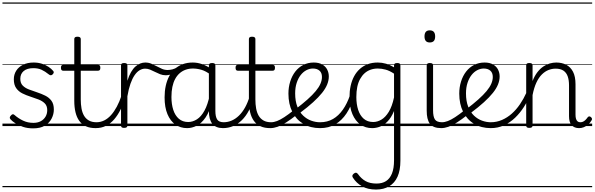

<svg xmlns="http://www.w3.org/2000/svg" viewBox="-20 -1030 4859 1569"><path d="M251 19Q204 19 167.5 6.5Q131 -6 105 -23Q79 -40 66 -55Q59 -63 60 -70.5Q61 -78 70 -87Q78 -96 85 -96.5Q92 -97 100 -89Q131 -62 169 -44Q207 -26 253 -26Q288 -26 313 -39.5Q338 -53 352 -76.5Q366 -100 366 -130Q366 -165 346 -185Q326 -205 295 -217Q264 -229 229.5 -240Q195 -251 163.5 -266.5Q132 -282 112.5 -309.5Q93 -337 93 -382Q93 -421 112.5 -452Q132 -483 168.5 -501Q205 -519 255 -519Q292 -519 323 -509Q354 -499 377 -483.5Q400 -468 414 -451Q421 -444 419 -436.5Q417 -429 410 -422Q403 -415 395 -415Q387 -415 379 -422Q348 -447 319.5 -460Q291 -473 253 -473Q201 -473 173.5 -449.5Q146 -426 146 -386Q146 -351 165.5 -331Q185 -311 216.5 -299Q248 -287 283 -275.5Q318 -264 349.5 -248.5Q381 -233 400.5 -206.5Q420 -180 420 -135Q420 -97 402 -61.5Q384 -26 347 -3.5Q310 19 251 19ZM0 490H479V500H0ZM0 -20H479V0H0ZM0 -505H479V-500H0ZM0 -1010H479V-1000H0Z M762 17Q715 17 682 2Q649 -13 628 -42Q607 -71 597 -112.5Q587 -154 587 -206V-452H497Q487 -452 482.5 -458Q478 -464 478 -476Q478 -489 482.5 -494.5Q487 -500 497 -500H587V-711Q587 -721 593.5 -725.5Q600 -730 613 -730Q626 -730 633 -725.5Q640 -721 640 -711V-500H780Q791 -500 795.5 -494.5Q800 -489 800 -476Q800 -464 795.5 -458Q791 -452 780 -452H640V-217Q640 -178 646 -144Q652 -110 666.5 -85Q681 -60 706 -45.5Q731 -31 769 -31Q779 -31 784 -23.5Q789 -16 788.5 -7Q788 2 781.5 9.5Q775 17 762 17ZM449 490H837V500H449ZM449 -20H837V0H449ZM449 -505H837V-500H449ZM449 -1010H837V-1000H449Z M762 17Q751 17 745.5 9.5Q740 2 740.5 -7Q741 -16 748 -23.5Q755 -31 768 -31Q802 -31 832 -46Q862 -61 887.5 -89.5Q913 -118 934.5 -158Q956 -198 973 -249Q976 -259 985 -259Q994 -259 1000.5 -252Q1007 -245 1004 -235Q988 -180 965 -134Q942 -88 912.5 -54Q883 -20 845.5 -1.5Q808 17 762 17ZM837 490V500ZM837 -20V0ZM837 -505V-500ZM837 -1010V-1000Z M994 15Q981 15 975 10.5Q969 6 969 -4V-496Q969 -506 975 -510.5Q981 -515 994 -515Q1008 -515 1014.5 -510.5Q1021 -506 1021 -496V-370Q1034 -412 1051 -441Q1068 -470 1087.5 -487Q1107 -504 1127 -511.5Q1147 -519 1167 -519Q1177 -519 1182.5 -511.5Q1188 -504 1188 -494Q1188 -484 1182.5 -476.5Q1177 -469 1166 -469Q1143 -469 1121 -456Q1099 -443 1080 -415.5Q1061 -388 1046 -345.5Q1031 -303 1021 -243V-4Q1021 6 1014.5 10.5Q1008 15 994 15ZM837 490H1241V500H837ZM837 -20H1241V0H837ZM837 -505H1241V-500H837ZM837 -1010H1241V-1000H837Z M1335 -415Q1310 -415 1288.5 -423.5Q1267 -432 1246.5 -442.5Q1226 -453 1206.5 -461Q1187 -469 1166 -469Q1153 -469 1147.5 -476.5Q1142 -484 1142 -494Q1142 -504 1148 -511.5Q1154 -519 1166 -519Q1194 -519 1216.5 -509.5Q1239 -500 1260.5 -488.5Q1282 -477 1303.5 -467.5Q1325 -458 1350 -458Q1367 -458 1388.5 -463Q1410 -468 1432 -483Q1440 -488 1446.5 -484.5Q1453 -481 1456 -474Q1459 -467 1457.5 -459.5Q1456 -452 1449 -447Q1429 -437 1407.5 -430Q1386 -423 1367 -419Q1348 -415 1335 -415ZM1241 490V500ZM1241 -20V0ZM1241 -505V-500ZM1241 -1010V-1000Z M1509 17Q1455 17 1413.5 -12Q1372 -41 1348.5 -97Q1325 -153 1325 -234Q1325 -285 1334.5 -328.5Q1344 -372 1362.5 -407Q1381 -442 1409 -467Q1437 -492 1473.5 -505.5Q1510 -519 1555 -519Q1593 -519 1629.5 -506.5Q1666 -494 1702 -470V-419Q1662 -449 1626.5 -459.5Q1591 -470 1556 -470Q1524 -470 1496.5 -460Q1469 -450 1447.5 -431Q1426 -412 1411 -384Q1396 -356 1388.5 -319.5Q1381 -283 1381 -237Q1381 -178 1396 -132Q1411 -86 1441.5 -59.5Q1472 -33 1518 -33Q1555 -33 1589.5 -55Q1624 -77 1651 -126Q1678 -175 1694 -255L1713 -206Q1694 -120 1660.5 -71Q1627 -22 1587.5 -2.5Q1548 17 1509 17ZM1803 17Q1773 17 1751 8Q1729 -1 1715 -18.5Q1701 -36 1694 -62Q1687 -88 1687 -123V-496Q1687 -506 1693.5 -510.5Q1700 -515 1714 -515Q1727 -515 1733.5 -510.5Q1740 -506 1740 -496V-124Q1740 -77 1754.5 -54Q1769 -31 1809 -31Q1817 -31 1821.5 -23.5Q1826 -16 1825.5 -7Q1825 2 1820 9.5Q1815 17 1803 17ZM1241 490H1876V500H1241ZM1241 -20H1876V0H1241ZM1241 -505H1876V-500H1241ZM1241 -1010H1876V-1000H1241Z M1801 17Q1790 17 1784.5 9.5Q1779 2 1779.5 -7Q1780 -16 1787 -23.5Q1794 -31 1807 -31Q1842 -31 1874 -45Q1906 -59 1933.5 -86Q1961 -113 1983 -152.5Q2005 -192 2020 -243Q2023 -253 2032 -253Q2041 -253 2048 -246.5Q2055 -240 2052 -230Q2037 -171 2013 -125.5Q1989 -80 1956.5 -48Q1924 -16 1885 0.5Q1846 17 1801 17ZM1876 490V500ZM1876 -20V0ZM1876 -505V-500ZM1876 -1010V-1000Z M2189 17Q2142 17 2109 2Q2076 -13 2055 -42Q2034 -71 2024 -112.5Q2014 -154 2014 -206V-452H1924Q1914 -452 1909.5 -458Q1905 -464 1905 -476Q1905 -489 1909.5 -494.5Q1914 -500 1924 -500H2014V-711Q2014 -721 2020.5 -725.5Q2027 -730 2040 -730Q2053 -730 2060 -725.5Q2067 -721 2067 -711V-500H2207Q2218 -500 2222.5 -494.5Q2227 -489 2227 -476Q2227 -464 2222.5 -458Q2218 -452 2207 -452H2067V-217Q2067 -178 2073 -144Q2079 -110 2093.5 -85Q2108 -60 2133 -45.5Q2158 -31 2196 -31Q2206 -31 2211 -23.5Q2216 -16 2215.5 -7Q2215 2 2208.5 9.5Q2202 17 2189 17ZM1876 490H2264V500H1876ZM1876 -20H2264V0H1876ZM1876 -505H2264V-500H1876ZM1876 -1010H2264V-1000H1876Z M2189 17Q2178 17 2172.5 9.5Q2167 2 2167.5 -7Q2168 -16 2175 -23.5Q2182 -31 2195 -31Q2218 -31 2244 -41Q2270 -51 2303 -72.5Q2336 -94 2380 -129Q2387 -135 2395 -132Q2403 -129 2408 -122Q2413 -115 2412.5 -106Q2412 -97 2404 -91Q2357 -54 2318.5 -29.5Q2280 -5 2248.5 6Q2217 17 2189 17ZM2264 490V500ZM2264 -20V0ZM2264 -505V-500ZM2264 -1010V-1000Z M2393 -136Q2451 -180 2492.5 -217Q2534 -254 2560.5 -286Q2587 -318 2599 -346.5Q2611 -375 2611 -401Q2611 -435 2591 -452.5Q2571 -470 2537 -470Q2510 -470 2484 -456.5Q2458 -443 2437.5 -417Q2417 -391 2404.5 -353Q2392 -315 2392 -267Q2392 -203 2410 -158Q2428 -113 2457.5 -85Q2487 -57 2523 -44Q2559 -31 2595 -31Q2607 -31 2612.5 -23.5Q2618 -16 2618 -7Q2618 2 2612.5 9.5Q2607 17 2595 17Q2517 17 2458.5 -18Q2400 -53 2368.5 -116.5Q2337 -180 2337 -265Q2337 -317 2351.5 -363.5Q2366 -410 2393 -445Q2420 -480 2458.5 -499.5Q2497 -519 2544 -519Q2586 -519 2613.5 -503Q2641 -487 2654 -461Q2667 -435 2667 -405Q2667 -373 2653.5 -339.5Q2640 -306 2611.5 -270.5Q2583 -235 2538.5 -194.5Q2494 -154 2431 -107ZM2264 490H2752V500H2264ZM2264 -20H2752V0H2264ZM2264 -505H2752V-500H2264ZM2264 -1010H2752V-1000H2264Z M2596 17Q2585 17 2579.5 9.5Q2574 2 2574 -7Q2574 -16 2579.5 -23.5Q2585 -31 2596 -31Q2655 -31 2701 -57.5Q2747 -84 2782 -134Q2817 -184 2840 -252Q2843 -261 2851.5 -262Q2860 -263 2867 -257.5Q2874 -252 2872 -241Q2850 -161 2811.5 -103Q2773 -45 2719.5 -14Q2666 17 2596 17ZM2752 490V500ZM2752 -20V0ZM2752 -505V-500ZM2752 -1010V-1000Z M3053 519Q2985 519 2938.5 492.5Q2892 466 2864 422Q2858 413 2859.5 405Q2861 397 2872 388Q2883 380 2890.5 381.5Q2898 383 2905 392Q2932 430 2967.5 450Q3003 470 3057 470Q3103 470 3134.5 450Q3166 430 3183 388Q3200 346 3200 280V-123Q3177 -68 3147 -37.5Q3117 -7 3085 5Q3053 17 3021 17Q2967 17 2925.5 -12Q2884 -41 2860 -97Q2836 -153 2836 -234Q2836 -285 2845.5 -328.5Q2855 -372 2874 -407Q2893 -442 2921 -467Q2949 -492 2985 -505.5Q3021 -519 3067 -519Q3101 -519 3134 -509.5Q3167 -500 3200 -480V-496Q3200 -506 3206 -510.5Q3212 -515 3226 -515Q3240 -515 3246 -510.5Q3252 -506 3252 -496V283Q3252 362 3228.5 414Q3205 466 3160 492.5Q3115 519 3053 519ZM3030 -33Q3064 -33 3097 -52.5Q3130 -72 3157 -116Q3184 -160 3200 -234V-428Q3164 -452 3131.5 -461Q3099 -470 3067 -470Q3035 -470 3007.5 -460Q2980 -450 2959 -431Q2938 -412 2922.5 -384Q2907 -356 2899.5 -319.5Q2892 -283 2892 -237Q2892 -178 2907 -132Q2922 -86 2952.5 -59.5Q2983 -33 3030 -33ZM2752 490H3375V500H2752ZM2752 -20H3375V0H2752ZM2752 -505H3375V-500H2752ZM2752 -1010H3375V-1000H2752Z M3586 17Q3553 17 3529.5 8Q3506 -1 3492.5 -19.5Q3479 -38 3473 -64.5Q3467 -91 3467 -126V-496Q3467 -506 3473.5 -510.5Q3480 -515 3492 -515Q3506 -515 3512.5 -510.5Q3519 -506 3519 -496V-128Q3519 -77 3534 -54Q3549 -31 3593 -31Q3602 -31 3606.5 -23.5Q3611 -16 3610.5 -7Q3610 2 3604 9.5Q3598 17 3586 17ZM3492 -683Q3470 -683 3459.5 -695.5Q3449 -708 3449 -732Q3449 -757 3459.5 -769.5Q3470 -782 3492 -782Q3514 -782 3525 -769.5Q3536 -757 3536 -732Q3536 -707 3525 -695Q3514 -683 3492 -683ZM3335 490H3660V500H3335ZM3335 -20H3660V0H3335ZM3335 -505H3660V-500H3335ZM3335 -1010H3660V-1000H3335Z M3585 17Q3574 17 3568.5 9.5Q3563 2 3563.5 -7Q3564 -16 3571 -23.5Q3578 -31 3591 -31Q3614 -31 3640 -41Q3666 -51 3699 -72.5Q3732 -94 3776 -129Q3783 -135 3791 -132Q3799 -129 3804 -122Q3809 -115 3808.5 -106Q3808 -97 3800 -91Q3753 -54 3714.5 -29.5Q3676 -5 3644.5 6Q3613 17 3585 17ZM3660 490V500ZM3660 -20V0ZM3660 -505V-500ZM3660 -1010V-1000Z M3789 -136Q3847 -180 3888.5 -217Q3930 -254 3956.5 -286Q3983 -318 3995 -346.5Q4007 -375 4007 -401Q4007 -435 3987 -452.5Q3967 -470 3933 -470Q3906 -470 3880 -456.5Q3854 -443 3833.5 -417Q3813 -391 3800.5 -353Q3788 -315 3788 -267Q3788 -203 3806 -158Q3824 -113 3853.5 -85Q3883 -57 3919 -44Q3955 -31 3991 -31Q4003 -31 4008.5 -23.5Q4014 -16 4014 -7Q4014 2 4008.5 9.5Q4003 17 3991 17Q3913 17 3854.5 -18Q3796 -53 3764.5 -116.5Q3733 -180 3733 -265Q3733 -317 3747.5 -363.5Q3762 -410 3789 -445Q3816 -480 3854.5 -499.5Q3893 -519 3940 -519Q3982 -519 4009.5 -503Q4037 -487 4050 -461Q4063 -435 4063 -405Q4063 -373 4049.5 -339.5Q4036 -306 4007.5 -270.5Q3979 -235 3934.5 -194.5Q3890 -154 3827 -107ZM3660 490H4148V500H3660ZM3660 -20H4148V0H3660ZM3660 -505H4148V-500H3660ZM3660 -1010H4148V-1000H3660Z M3990 17Q3982 17 3977 10Q3972 3 3972 -6.5Q3972 -16 3977 -23.5Q3982 -31 3990 -31Q4039 -31 4082.5 -50Q4126 -69 4162.5 -101.5Q4199 -134 4229 -178Q4259 -222 4281 -271Q4286 -280 4294.5 -279Q4303 -278 4309.5 -271Q4316 -264 4312 -255Q4292 -204 4261 -155.5Q4230 -107 4189.5 -68Q4149 -29 4099 -6Q4049 17 3990 17ZM4148 490V500ZM4148 -20V0ZM4148 -505V-500ZM4148 -1010V-1000Z M4712 17Q4693 17 4677.5 11Q4662 5 4651 -7.5Q4640 -20 4635 -38Q4630 -56 4630 -81V-332Q4630 -376 4619 -406.5Q4608 -437 4584 -453Q4560 -469 4520 -469Q4491 -469 4462.5 -458Q4434 -447 4408.5 -422Q4383 -397 4363.5 -355.5Q4344 -314 4332 -253V-4Q4332 6 4325.5 10.5Q4319 15 4305 15Q4292 15 4286 10.5Q4280 6 4280 -4V-496Q4280 -506 4286 -510.5Q4292 -515 4305 -515Q4319 -515 4325.5 -510.5Q4332 -506 4332 -496V-368Q4349 -411 4371.5 -440Q4394 -469 4420 -486.5Q4446 -504 4473 -511.5Q4500 -519 4526 -519Q4571 -519 4606.5 -501Q4642 -483 4662.5 -444Q4683 -405 4683 -341V-93Q4683 -73 4687 -59.5Q4691 -46 4699.5 -38.5Q4708 -31 4722 -31Q4733 -31 4743 -35Q4753 -39 4763 -48.5Q4773 -58 4783 -72Q4789 -79 4795.5 -79Q4802 -79 4809 -73Q4816 -67 4817.5 -60.5Q4819 -54 4815 -48Q4804 -28 4787 -13Q4770 2 4751 9.5Q4732 17 4712 17ZM4148 490H4819V500H4148ZM4148 -20H4819V0H4148ZM4148 -505H4819V-500H4148ZM4148 -1010H4819V-1000H4148Z"/></svg>

Font: Playwrite NG Modern Guides
Style: Regular
Weight: 400
Designer: Veronika Burian, José Scaglione
Foundry: TypeTogether
Version: Version 1.003